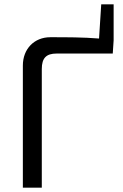

<svg xmlns="http://www.w3.org/2000/svg" viewBox="-20 -862 563 882"><path d="M498 -616 502 -677V-842H445L435 -685C362 -691 285 -691 211 -691C138 -691 85 -638 85 -561V0H172V-545C172 -596 193 -616 240 -616Z"/></svg>

Font: SnT
Style: Regular
Weight: 400
Designer: Natanael Gama
Version: Version 1.001;PS 001.001;hotconv 1.0.70;makeotf.lib2.5.58329